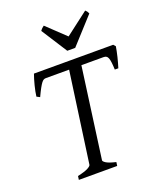

<svg xmlns="http://www.w3.org/2000/svg" viewBox="-152 -932 851 1025"><g transform="rotate(-20 273.0 -419.0)"><path d="M334 0H116.2L119.1 -21Q161.1 -30.3 178.5 -39.8Q195.8 -49.3 196.8 -56.2L268.6 -570.8H136.2Q129.9 -570.8 124.3 -568.1Q118.7 -565.4 111.8 -556.6Q105 -547.9 95.7 -531Q86.4 -514.2 73.2 -485.8L55.2 -495.1Q56.6 -507.8 59.8 -523.7Q63 -539.6 67.1 -555.9Q71.3 -572.3 75.9 -587.6Q80.6 -603 85 -615.2H535.2L545.9 -603Q543.9 -591.3 541 -576.4Q538.1 -561.5 534.2 -545.9Q530.3 -530.3 526.1 -515.1Q522 -500 518.1 -487.8H498Q497.1 -512.2 495.1 -528.3Q493.2 -544.4 489.5 -554Q485.8 -563.5 479.7 -567.1Q473.6 -570.8 463.9 -570.8H338.4L268.1 -56.2Q267.1 -49.8 282.2 -40Q297.4 -30.3 336.9 -21ZM338.9 -668.9H293.9L199.7 -815.9Q206.5 -825.2 210.4 -828.6Q214.4 -832 221.7 -837.9L326.7 -738.3L457 -837.9Q462.9 -832.5 465.6 -828.9Q468.3 -825.2 472.7 -815.9Z"/></g></svg>

Font: Gentium Plus
Style: Italic
Weight: 400
Italic angle: -8°
Designer: J. Victor Gaultney, Annie Olsen, Iska Routamaa
Foundry: SIL International
Version: Version 1.510